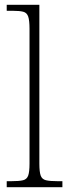

<svg xmlns="http://www.w3.org/2000/svg" viewBox="-20 -780 288 800"><path d="M8 0V-25H26Q60 -25 76 -29Q92 -33 97.5 -48.5Q103 -64 103 -98V-660Q103 -695 97.5 -711Q92 -727 77 -731Q62 -735 34 -735H8V-760H144V-98Q144 -64 149.5 -48.5Q155 -33 171.5 -29Q188 -25 221 -25H240V0Z"/></svg>

Font: Noto Serif Armenian SemiCondensed ExtraLight
Style: Regular
Weight: 200
Width: 4
Designer: Monotype Design Team
Foundry: Monotype Imaging Inc.
Version: Version 2.008; ttfautohint (v1.8.4.7-5d5b)